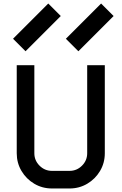

<svg xmlns="http://www.w3.org/2000/svg" viewBox="-20 -1070 690 1090"><path d="M375 0H275Q220 0 174.5 -27Q129 -54 102 -99.5Q75 -145 75 -200V-700H175V-200Q175 -159 204.5 -129.5Q234 -100 275 -100H375Q416 -100 445.5 -129.5Q475 -159 475 -200V-700H575V-200Q575 -145 548 -99.5Q521 -54 475.5 -27Q430 0 375 0ZM554 -1050 625 -979 425 -779 354 -850ZM254 -1050 325 -979 125 -779 54 -850Z"/></svg>

Font: Monoikos Medium
Style: Regular
Weight: 500
Designer: Brian Krent
Version: Version 0.088